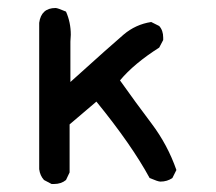

<svg xmlns="http://www.w3.org/2000/svg" viewBox="-20 -466 540 480"><path d="M115 -6H109L90 -16Q80 -27 78 -43V-409Q83 -446 119 -446Q124 -446 145 -437Q157 -410 157 -379L156 -362V-261Q259 -354 289 -379.5Q319 -405 358 -411L378 -401Q388 -390 388 -372V-366L378 -347Q315 -307 280 -265Q319 -210 359 -157Q399 -104 421 -41L411 -21Q398 -12 381 -12Q375 -12 354 -21Q309 -104 221 -212L154 -155V-35L145 -16Q133 -6 115 -6Z"/></svg>

Font: Xiaolai SC
Style: Regular
Weight: 400
Designer: Nozomi Seto 瀬戸のぞみ
Version: Version 3.11;December 4, 2020;FontCreator 13.0.0.2613 64-bit